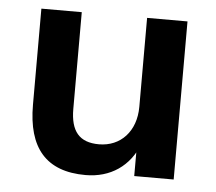

<svg xmlns="http://www.w3.org/2000/svg" viewBox="-42 -524 652 580"><g transform="rotate(5 284.0 -234.5)"><path d="M237.3 9.8C312.7 9.8 370.6 -29.4 398 -100H384.3V0H503.9V-479.4H381.4V-209.8C381.4 -135.3 335.3 -86.3 269.6 -86.3C209.8 -86.3 183.3 -118.6 183.3 -186.3V-479.4H60.8V-188.2C60.8 -56.9 117.6 9.8 237.3 9.8Z"/></g></svg>

Font: LL Pando Sans
Style: Bold
Weight: 700
Designer: Joshua Smith
Foundry: Joshua Smith
Version: Version 1.000;Glyphs 3.2.1 (3258)